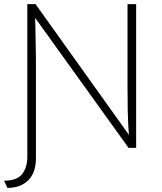

<svg xmlns="http://www.w3.org/2000/svg" viewBox="-30 -720 791 935"><path d="M6 195 -10 160Q52 160 77.5 128Q103 96 103 43V-700H143L598 -63Q596 -83 594.5 -111Q593 -139 592 -183Q591 -227 591 -294V-700H633V0H596L141 -633Q142 -610 142.5 -579.5Q143 -549 143.5 -518Q144 -487 144.5 -463Q145 -439 145 -429V51Q145 120 108 157.5Q71 195 6 195Z"/></svg>

Font: Readex Pro Light
Style: Regular
Weight: 300
Designer: Bonnie Shaver-Troup, Thomas Jockin
Foundry: Lexend
Version: Version 1.200; ttfautohint (v1.8.3)